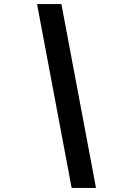

<svg xmlns="http://www.w3.org/2000/svg" viewBox="-20 -780 640 938"><path d="M330 138 161 -760H280L449 138Z"/></svg>

Font: iA Writer Mono V
Style: Regular
Weight: 400
Italic angle: -9.5°
Designer: Mike Abbink, Paul van der Laan, Pieter van Rosmalen
Foundry: Bold Monday
Version: Version 2.000